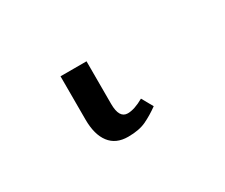

<svg xmlns="http://www.w3.org/2000/svg" viewBox="-46 -46 425 362"><g transform="rotate(-30 166.5 135.5)"><path d="M153.8 216.3Q127.4 216.3 113.8 198.5Q100.1 180.7 100.1 147.9V53.7H156.7V146.5Q156.7 177.7 175.3 177.7Q189.9 177.7 210.4 166L224.1 190.4Q208.5 201.7 193.1 209Q177.7 216.3 153.8 216.3Z"/></g></svg>

Font: Liberation Serif
Style: Regular
Weight: 400
Designer: Steve Matteson
Foundry: Ascender Corporation
Version: Version 2.1.5